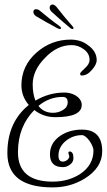

<svg xmlns="http://www.w3.org/2000/svg" viewBox="-20 -727 464 834"><path d="M294 -601Q288 -602 283 -607Q256 -630 239 -644.5Q222 -659 203 -677Q194 -687 196 -697Q199 -709 211 -707Q219 -705 227 -695Q242 -676 259.5 -654.5Q277 -633 294 -614Q300 -608 299 -604Q298 -600 294 -601ZM240 -601Q235 -601 228 -605Q197 -622 178 -632.5Q159 -643 136 -657Q125 -665 125 -675Q125 -687 137 -687Q146 -687 155 -679Q174 -663 195.5 -646Q217 -629 238 -614Q245 -609 245 -605Q245 -601 240 -601ZM209 87Q12 87 12 -62Q12 -196 105 -271Q73 -309 73 -356Q73 -441 139 -499Q203 -555 287 -555Q307 -555 326 -549.5Q345 -544 362 -531Q400 -504 400 -466Q400 -446 378 -422Q358 -399 335 -399Q328 -399 328 -407Q328 -412 348 -430Q369 -448 369 -467Q369 -495 344 -513Q320 -531 291 -531Q228 -531 176 -476Q122 -422 122 -360Q122 -320 134 -290Q193 -325 260 -325Q287 -325 309 -312Q335 -295 335 -271Q335 -218 220 -218Q169 -218 129 -249Q58 -177 58 -66Q58 62 209 62Q276 62 328 29Q386 -10 386 -73Q386 -89 369 -115Q350 -140 336 -140Q297 -140 266 -115Q234 -89 234 -51Q234 -25 253 -25Q262 -25 272 -32Q281 -40 281 -48Q281 -49 279 -55Q277 -61 277 -62Q277 -69 282 -69Q299 -69 299 -40Q299 -23 284 -12Q270 -1 253 -1Q197 -1 197 -57Q197 -107 243 -138Q283 -164 336 -164Q424 -164 424 -70Q424 1 349 48Q286 87 209 87ZM210 -237Q234 -237 253 -249Q274 -261 274 -283Q274 -306 252 -306Q194 -306 147 -267Q170 -237 210 -237Z"/></svg>

Font: Ole
Style: Regular
Weight: 400
Designer: Robert E. Leuschke
Foundry: Robert E. Leuschke
Version: Version 1.010; ttfautohint (v1.8.3)